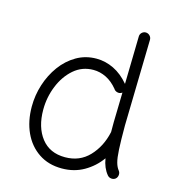

<svg xmlns="http://www.w3.org/2000/svg" viewBox="-106 -783 816 892"><g transform="rotate(15 302.0 -336.5)"><path d="M296.9 -515.1Q339.8 -515.1 380.1 -495.6Q420.4 -476.1 454.1 -436L459 -665Q459 -676.3 467 -684.1Q475.1 -691.9 486.3 -691.9Q497.6 -691.4 505.4 -683.3Q513.2 -675.3 513.2 -664.1L503.9 -249.5Q503.9 -176.3 506.1 -135Q508.3 -93.8 514.2 -73Q520 -52.2 530.3 -39.6Q537.1 -30.8 535.9 -19.3Q534.7 -7.8 526.4 -0.5Q517.6 6.3 506.1 5.1Q494.6 3.9 487.3 -4.9Q463.4 -33.7 456.1 -78.6Q424.8 -34.7 377.7 -7.6Q330.6 19.5 271.5 19.5Q207 19.5 160.2 -12Q113.3 -43.5 88.1 -98.1Q63 -152.8 63 -222.7Q63 -276.9 79.6 -328.9Q96.2 -380.9 127 -422.9Q157.7 -464.8 200.9 -490Q244.1 -515.1 296.9 -515.1ZM118.2 -222.2Q118.2 -138.2 158.4 -86.4Q198.7 -34.7 272.5 -34.7Q342.8 -34.7 388.2 -82.5Q433.6 -130.4 449.2 -201.2L449.7 -203.1Q449.7 -213.4 449.7 -225.3Q449.7 -237.3 449.7 -250L453.1 -394Q451.7 -393.1 450.2 -392.1Q440.9 -386.2 429.4 -389.2Q418 -392.1 412.6 -401.4Q387.7 -431.6 357.9 -446.3Q328.1 -460.9 296.4 -460.9Q242.7 -460.9 202.6 -426.3Q162.6 -391.6 140.4 -336.9Q118.2 -282.2 118.2 -222.2Z"/></g></svg>

Font: Mikhak Light
Style: Regular
Weight: 300
Designer: Amin Abedi
Version: Version 3.3